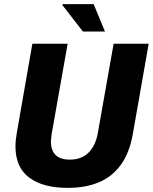

<svg xmlns="http://www.w3.org/2000/svg" viewBox="-20 -899 741 931"><path d="M308 12Q189 12 122 -37.5Q55 -87 55 -190Q55 -206 57 -223Q59 -240 62 -258L137 -687H308L231 -252Q230 -242 228.5 -231.5Q227 -221 227 -211Q227 -170 249.5 -147.5Q272 -125 319 -125Q375 -125 409 -158.5Q443 -192 454 -252L531 -687H701L624 -249Q608 -158 566.5 -100.5Q525 -43 460.5 -15.5Q396 12 308 12ZM382 -746 282 -875 284 -879H434L489 -746Z"/></svg>

Font: Archivo SemiCondensed ExtraBold
Style: Italic
Weight: 800
Width: 4
Italic angle: -10°
Designer: Hector Gatti
Foundry: Omnibus-Type
Version: Version 2.001